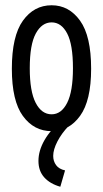

<svg xmlns="http://www.w3.org/2000/svg" viewBox="-20 -490 390 729"><path d="M176 8Q109 8 67 -49.5Q25 -107 25 -229Q25 -353 67 -411.5Q109 -470 176 -470Q242 -470 284 -411.5Q326 -353 326 -229Q326 -108 284 -50Q242 8 176 8ZM176 -56Q213 -56 235 -99.5Q257 -143 257 -231Q257 -321 235 -363Q213 -405 176 -405Q139 -405 116 -363Q93 -321 93 -231Q93 -143 115.5 -99.5Q138 -56 176 -56ZM227 157 209 219Q170 208 148 183.5Q126 159 126 121Q126 82 149 42Q172 2 214 -32L241 -12Q214 16 198 47Q182 78 182 102Q182 122 193 137Q204 152 227 157Z"/></svg>

Font: Inconsolata ExtraCondensed Medium
Style: Regular
Weight: 500
Width: 2
Monospace: yes
Designer: Raph Levien, Cyreal, Brenton Simpson
Foundry: Raph Levien, Cyreal, Google
Version: Version 3.001; ttfautohint (v1.8.2.53-6de2)